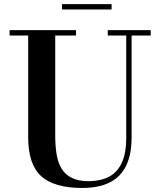

<svg xmlns="http://www.w3.org/2000/svg" viewBox="-20 -896 782 930"><path d="M710 -750V-724H617.5V-230Q617.5 -106.5 558.2 -46Q499 14.5 378.5 14.5Q242 14.5 179.2 -43Q116.5 -100.5 116.5 -230V-724H26.5V-750H348V-724H247.5V-240Q247.5 -190.5 254 -149.8Q260.5 -109 278 -79.8Q295.5 -50.5 327.5 -34.5Q359.5 -18.5 410 -18.5Q465.5 -18.5 506.2 -39Q547 -59.5 569.2 -106Q591.5 -152.5 591.5 -230V-724H502V-750ZM280.5 -850V-876H520.5V-850Z"/></svg>

Font: Bodoni Moda SC 9pt SemiBold
Style: Regular
Weight: 600
Designer: Owen Earl
Foundry: indestructible type
Version: Version 2.005